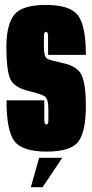

<svg xmlns="http://www.w3.org/2000/svg" viewBox="-20 -624 383 796"><path d="M173 4.5Q72.5 4.5 39.8 -38.8Q7 -82 7 -208H163.5Q163.5 -142.5 163.8 -125.2Q164 -108 172.2 -108Q180.5 -108 180.5 -124Q180.5 -140 180.5 -170.5Q180.5 -214.5 165.8 -224.2Q151 -234 102 -246Q35 -261.5 20.8 -300.8Q6.5 -340 6.5 -428Q6.5 -521 38.5 -562.2Q70.5 -603.5 170.8 -603.5Q271 -603.5 303.5 -560Q336 -516.5 336 -396.5H179.5Q179.5 -456 179.2 -474Q179 -492 170.8 -492Q162.5 -492 162.2 -475.2Q162 -458.5 162 -430Q162 -386.5 176.8 -379.8Q191.5 -373 238.5 -363Q303.5 -349.5 319.8 -309.5Q336 -269.5 336 -186Q336 -77.5 304.5 -36.5Q273 4.5 173 4.5ZM107.8 152.2 142.2 30.3H238.2L156.4 152.2Z"/></svg>

Font: Anybody UltraCondensed ExtraBold
Style: Regular
Weight: 800
Width: 1
Designer: Tyler Finck
Foundry: Etcetera Type Company
Version: Version 1.010; ttfautohint (v1.8.3) -l 8 -r 50 -G 200 -x 14 